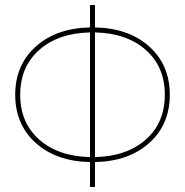

<svg xmlns="http://www.w3.org/2000/svg" viewBox="-20 -750 742 770"><path d="M361 -120Q489 -123 565 -190.5Q641 -258 641 -370Q641 -482 565 -549.5Q489 -617 361 -620ZM361 -640Q497 -637 579 -563Q661 -489 661 -370Q661 -251 579 -177Q497 -103 361 -100V0H341V-100Q205 -103 123 -177Q41 -251 41 -370Q41 -489 123 -563Q205 -637 341 -640V-730H361ZM341 -620Q213 -617 137 -549.5Q61 -482 61 -370Q61 -258 137 -190.5Q213 -123 341 -120Z"/></svg>

Font: M PLUS 1p Thin
Style: Regular
Weight: 250
Version: Version 1.062